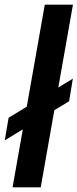

<svg xmlns="http://www.w3.org/2000/svg" viewBox="-36 -805 333 825"><path d="M-15.5 -202 62 -249 18 0H139L197.5 -331.5L261 -370L277 -467L214.5 -429L277.5 -785H156.5L79 -346.5L1 -299Z"/></svg>

Font: Anybody Thin Medium
Style: Italic
Weight: 500
Italic angle: -10°
Version: Version 1.113;gftools[0.9.25]